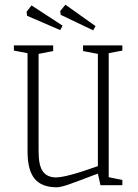

<svg xmlns="http://www.w3.org/2000/svg" viewBox="-20 -787 586 816"><path d="M97 -145V-561L39 -572V-594H206V-570L144 -558V-144Q144 -83 162.5 -58Q181 -33 218 -33Q262 -33 396 -81V-558L333 -570V-594H500V-572L442 -561V-34L500 -22V0H407L396 -49L374 -41Q317 -19 277.5 -5Q238 9 222 9Q157 9 127 -27.5Q97 -64 97 -145ZM238 -724 236 -740 258 -767 386 -676 376 -658ZM95 -720 93 -737 114 -764 246 -678 236 -659Z"/></svg>

Font: Grenze ExtraLight
Style: Regular
Weight: 275
Designer: Renata Polastri
Foundry: Omnibus-Type
Version: Version 1.002; ttfautohint (v1.8)